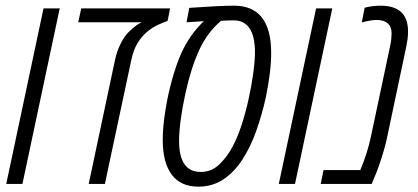

<svg xmlns="http://www.w3.org/2000/svg" viewBox="-20 -660 1501 689"><path d="M2.4 0 136.2 -629.9H194.3L60.5 0Z M298.3 0 393.1 -446.8Q399.4 -474.6 410.6 -498.5Q421.9 -522.5 435.5 -538.6Q444.8 -548.8 458.3 -560.3Q471.7 -571.8 481 -576.2L488.3 -580.1H260.7L271.5 -629.9H590.3L581.5 -585Q569.8 -581.1 548.1 -571.3Q526.4 -561.5 506.8 -544.9Q486.8 -527.8 472.7 -503.7Q458.5 -479.5 451.2 -444.8L356.4 0Z M691.9 9.8Q627.9 9.8 595.9 -33.7Q564 -77.1 564 -158.2Q564 -203.6 573 -261Q582 -318.4 597.4 -374Q612.8 -429.7 631.3 -470.7Q645.5 -502 665.5 -530.5Q685.5 -559.1 711.4 -584Q696.3 -583 680.4 -582Q664.6 -581.1 649.4 -580.1L659.2 -631.8Q769.5 -639.6 819.8 -639.6Q953.1 -639.6 953.1 -469.7Q953.1 -435.1 948.2 -396Q943.4 -356.9 934.1 -311.5Q920.4 -249 899.9 -191.2Q879.4 -133.3 850.3 -88.1Q821.3 -43 782 -16.6Q742.7 9.8 691.9 9.8ZM700.2 -43Q738.8 -43 766.8 -69.8Q794.9 -96.7 814 -132.8Q832 -165.5 846.9 -211.4Q861.8 -257.3 872.6 -306.6Q883.3 -356 889.2 -400.1Q895 -444.3 895 -474.6Q895 -498 890.1 -522Q885.3 -545.9 872.1 -563Q863.8 -573.7 850.6 -580.3Q837.4 -586.9 818.4 -586.9Q796.4 -586.9 773.4 -585.4Q723.6 -543.5 694.3 -479.2Q665 -415 645.5 -325.2Q634.8 -276.4 628.7 -231.9Q622.6 -187.5 622.6 -154.3Q622.6 -43 700.2 -43Z M980.5 0 1114.3 -629.9H1172.4L1038.6 0Z M1130.9 0 1141.1 -49.8H1272.9Q1298.3 -109.4 1311 -169.4L1379.4 -492.2Q1382.8 -506.3 1384 -519.3Q1385.3 -532.2 1385.3 -540Q1385.3 -563 1372.1 -575.7Q1357.9 -588.4 1332 -588.4Q1312.5 -588.4 1278.3 -579.6L1288.6 -632.3Q1303.2 -636.2 1317.9 -637.9Q1332.5 -639.6 1345.2 -639.6Q1404.3 -639.6 1427.7 -607.4Q1444.3 -585 1444.3 -546.4Q1444.3 -533.2 1442.4 -519Q1440.4 -504.9 1437.5 -490.7L1368.2 -162.6Q1363.3 -139.6 1355.2 -112.8Q1347.2 -85.9 1338.6 -61.8Q1330.1 -37.6 1323.2 -22.5L1314 0Z"/></svg>

Font: Open Sans Condensed Light
Style: Italic
Weight: 300
Width: 3
Italic angle: -12°
Designer: Monotype Design Team
Foundry: Monotype Imaging Inc.
Version: Version 3.000; ttfautohint (v1.8.4)